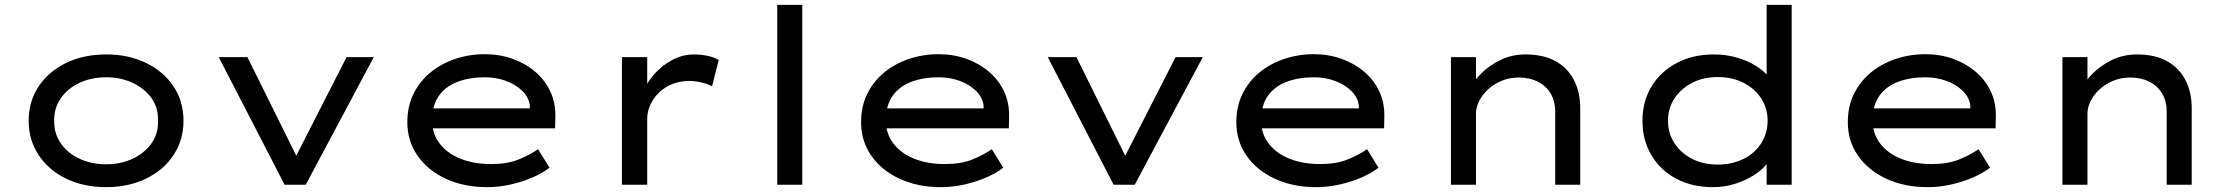

<svg xmlns="http://www.w3.org/2000/svg" viewBox="-20 -760 9203 790"><path d="M417 10Q324 10 252 -25Q180 -60 139 -122Q98 -184 98 -263Q98 -343 139 -404.5Q180 -466 252 -501Q324 -536 417 -536Q509 -536 581 -501Q653 -466 694 -404.5Q735 -343 735 -263Q735 -184 694 -122Q653 -60 581 -25Q509 10 417 10ZM417 -84Q477 -84 526 -107Q575 -130 603.5 -170.5Q632 -211 630 -263Q632 -316 603.5 -356Q575 -396 526 -419Q477 -442 417 -442Q356 -442 307 -419Q258 -396 230 -355.5Q202 -315 203 -263Q202 -211 230 -170.5Q258 -130 307 -107Q356 -84 417 -84Z M1151 0 880 -525H998L1209 -99L1184 -90L1406 -525H1518L1238 0Z M1984 10Q1889 10 1814.5 -24.5Q1740 -59 1698 -119.5Q1656 -180 1656 -257Q1656 -322 1681 -373Q1706 -424 1749.5 -460.5Q1793 -497 1851.5 -517Q1910 -537 1975 -537Q2036 -537 2089 -518Q2142 -499 2182 -465Q2222 -431 2244 -384.5Q2266 -338 2265 -282L2264 -232H1745L1722 -314H2175L2160 -303V-327Q2155 -361 2128 -387Q2101 -413 2061 -427.5Q2021 -442 1975 -442Q1912 -442 1863 -423.5Q1814 -405 1786 -366Q1758 -327 1758 -264Q1758 -210 1789 -169.5Q1820 -129 1874.5 -107Q1929 -85 2001 -85Q2067 -85 2113 -103.5Q2159 -122 2194 -146L2241 -70Q2213 -48 2171.5 -30Q2130 -12 2082 -1Q2034 10 1984 10Z M2539 0V-525H2643V-343L2620 -362Q2634 -410 2667.5 -449.5Q2701 -489 2744.5 -512.5Q2788 -536 2835 -536Q2865 -536 2892.5 -530Q2920 -524 2937 -513L2910 -405Q2891 -415 2865 -421Q2839 -427 2816 -427Q2778 -427 2746 -414Q2714 -401 2691 -378.5Q2668 -356 2655.5 -328Q2643 -300 2643 -271V0Z M3178 0V-740H3281V0Z M3851 10Q3756 10 3681.5 -24.5Q3607 -59 3565 -119.5Q3523 -180 3523 -257Q3523 -322 3548 -373Q3573 -424 3616.5 -460.5Q3660 -497 3718.5 -517Q3777 -537 3842 -537Q3903 -537 3956 -518Q4009 -499 4049 -465Q4089 -431 4111 -384.5Q4133 -338 4132 -282L4131 -232H3612L3589 -314H4042L4027 -303V-327Q4022 -361 3995 -387Q3968 -413 3928 -427.5Q3888 -442 3842 -442Q3779 -442 3730 -423.5Q3681 -405 3653 -366Q3625 -327 3625 -264Q3625 -210 3656 -169.5Q3687 -129 3741.5 -107Q3796 -85 3868 -85Q3934 -85 3980 -103.5Q4026 -122 4061 -146L4108 -70Q4080 -48 4038.5 -30Q3997 -12 3949 -1Q3901 10 3851 10Z M4562 0 4291 -525H4409L4620 -99L4595 -90L4817 -525H4929L4649 0Z M5395 10Q5300 10 5225.5 -24.5Q5151 -59 5109 -119.5Q5067 -180 5067 -257Q5067 -322 5092 -373Q5117 -424 5160.5 -460.5Q5204 -497 5262.5 -517Q5321 -537 5386 -537Q5447 -537 5500 -518Q5553 -499 5593 -465Q5633 -431 5655 -384.5Q5677 -338 5676 -282L5675 -232H5156L5133 -314H5586L5571 -303V-327Q5566 -361 5539 -387Q5512 -413 5472 -427.5Q5432 -442 5386 -442Q5323 -442 5274 -423.5Q5225 -405 5197 -366Q5169 -327 5169 -264Q5169 -210 5200 -169.5Q5231 -129 5285.5 -107Q5340 -85 5412 -85Q5478 -85 5524 -103.5Q5570 -122 5605 -146L5652 -70Q5624 -48 5582.5 -30Q5541 -12 5493 -1Q5445 10 5395 10Z M5950 0V-525H6053V-391L6022 -386Q6040 -423 6074 -457Q6108 -491 6154.5 -513.5Q6201 -536 6257 -536Q6331 -536 6381 -508Q6431 -480 6456.5 -430Q6482 -380 6482 -314V0H6379V-300Q6379 -345 6359.5 -376.5Q6340 -408 6306.5 -424.5Q6273 -441 6229 -441Q6191 -441 6158.5 -427.5Q6126 -414 6102.5 -392Q6079 -370 6066 -344Q6053 -318 6053 -292V0H6002Q5980 0 5967 0Q5954 0 5950 0Z M7028 10Q6942 10 6876.5 -25Q6811 -60 6774.5 -122Q6738 -184 6738 -263Q6738 -343 6775.5 -404.5Q6813 -466 6879.5 -501Q6946 -536 7031 -536Q7082 -536 7127 -523Q7172 -510 7206.5 -488Q7241 -466 7260 -441Q7279 -416 7279 -391L7249 -389V-740H7352V0H7249V-138L7269 -133Q7269 -109 7249 -84.5Q7229 -60 7195.5 -38.5Q7162 -17 7118.5 -3.5Q7075 10 7028 10ZM7048 -83Q7108 -83 7154.5 -106.5Q7201 -130 7227 -171Q7253 -212 7253 -263Q7253 -314 7227 -354.5Q7201 -395 7154.5 -419Q7108 -443 7048 -443Q6988 -443 6942 -419Q6896 -395 6869.5 -354.5Q6843 -314 6843 -263Q6843 -212 6869.5 -171Q6896 -130 6942 -106.5Q6988 -83 7048 -83Z M7911 10Q7816 10 7741.5 -24.5Q7667 -59 7625 -119.5Q7583 -180 7583 -257Q7583 -322 7608 -373Q7633 -424 7676.5 -460.5Q7720 -497 7778.5 -517Q7837 -537 7902 -537Q7963 -537 8016 -518Q8069 -499 8109 -465Q8149 -431 8171 -384.5Q8193 -338 8192 -282L8191 -232H7672L7649 -314H8102L8087 -303V-327Q8082 -361 8055 -387Q8028 -413 7988 -427.5Q7948 -442 7902 -442Q7839 -442 7790 -423.5Q7741 -405 7713 -366Q7685 -327 7685 -264Q7685 -210 7716 -169.5Q7747 -129 7801.5 -107Q7856 -85 7928 -85Q7994 -85 8040 -103.5Q8086 -122 8121 -146L8168 -70Q8140 -48 8098.5 -30Q8057 -12 8009 -1Q7961 10 7911 10Z M8466 0V-525H8569V-391L8538 -386Q8556 -423 8590 -457Q8624 -491 8670.5 -513.5Q8717 -536 8773 -536Q8847 -536 8897 -508Q8947 -480 8972.5 -430Q8998 -380 8998 -314V0H8895V-300Q8895 -345 8875.5 -376.5Q8856 -408 8822.5 -424.5Q8789 -441 8745 -441Q8707 -441 8674.5 -427.5Q8642 -414 8618.5 -392Q8595 -370 8582 -344Q8569 -318 8569 -292V0H8518Q8496 0 8483 0Q8470 0 8466 0Z"/></svg>

Font: Lexend Mega
Style: Regular
Weight: 400
Designer: Bonnie Shaver-Troup, Thomas Jockin
Foundry: Lexend
Version: Version 1.007